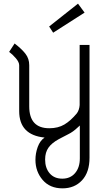

<svg xmlns="http://www.w3.org/2000/svg" viewBox="-20 -746 594 1051"><path d="M443 -677 271 -567 249 -601 407 -726ZM30 -462 60 -508Q99 -478 119.5 -451.5Q140 -425 140 -389V-164Q140 -44 250 -44Q298 -44 332.5 -64.5Q367 -85 401 -126Q414 -144 416 -171V-500H470V117Q470 197 429 241Q388 285 322 285Q253 285 213.5 239Q174 193 174 129Q174 93 186.5 58.5Q199 24 224 7Q85 -7 85 -138V-389Q85 -406 66.5 -427.5Q48 -449 30 -462ZM417 -59 406 -49Q380 -24 353 -11L303 15Q264 36 245.5 62Q227 88 227 127Q227 174 252 203Q277 232 321 232Q365 232 391 201.5Q417 171 417 121Z"/></svg>

Font: Bellota
Style: Regular
Weight: 400
Designer: Kemie Guaida
Foundry: Kemie Guaida
Version: Version 1.000;PS 002.000;hotconv 1.0.70;makeotf.lib2.5.58329